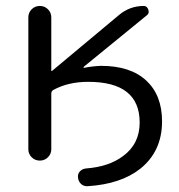

<svg xmlns="http://www.w3.org/2000/svg" viewBox="-20 -562 603 645"><path d="M261.7 -337.9Q260.7 -336.9 260.7 -335.4Q260.7 -334 261.7 -334Q291 -339.8 319.3 -340.8Q418 -340.8 471.2 -291.5Q524.4 -242.2 524.4 -154.3Q524.4 -53.7 451.2 4.9Q385.7 56.6 274.4 63.5Q272.5 63.5 271.5 63.5Q260.7 63.5 252 55.7Q243.2 46.9 242.2 35.2Q240.2 22.5 248.5 13.7Q256.8 4.9 269.5 3.9Q345.7 -2 392.6 -37.1Q449.2 -78.1 449.2 -150.4Q449.2 -287.1 276.4 -287.1Q209 -287.1 159.2 -259.8Q152.3 -255.9 152.3 -248V-60.5Q152.3 -44.9 141.1 -33.7Q129.9 -22.5 113.8 -22.5Q97.7 -22.5 86.4 -33.7Q75.2 -44.9 75.2 -60.5V-503.9Q75.2 -519.5 86.4 -530.8Q97.7 -542 113.8 -542Q129.9 -542 141.1 -530.8Q152.3 -519.5 152.3 -503.9V-324.2Q152.3 -323.2 153.3 -323.2Q154.3 -323.2 155.3 -324.2L379.9 -511.7Q416 -542 462.9 -542Q473.6 -542 478 -530.3Q482.4 -518.6 474.6 -511.7Z"/></svg>

Font: Gen Jyuu Gothic P Normal
Style: Regular
Weight: 300
Designer: [Source Han Sans]
Ryoko NISHIZUKA  (kana & ideographs); Paul D. Hunt (Latin, Greek & Cyrillic); Wenlong ZHANG  (bopomofo
Version: Version 1.002.20150607